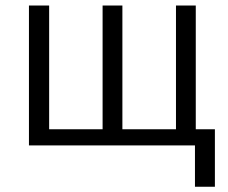

<svg xmlns="http://www.w3.org/2000/svg" viewBox="-20 -540 845 713"><path d="M778 153.5H704V0H87.5V-519.5H162.5V-60H361V-519.5H434.5V-60H633.5V-519.5H707V-60H778Z"/></svg>

Font: Acari Sans
Style: Regular
Weight: 400
Designer: Alfredo Marco Pradil and Stefan Peev (font) & Cristiano Sobral (main changes)
Foundry: Alfredo Marco Pradil and Stefan Peev (font) & Cristiano Sobral (main changes)
Version: Version 1.063; ttfautohint (v1.8.3)